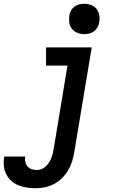

<svg xmlns="http://www.w3.org/2000/svg" viewBox="-85 -770 605 1013"><path d="M103 223Q79 223 56 219.5Q33 216 12 207.5Q-9 199 -25.5 184Q-42 169 -52 149Q-62 129 -64.5 106Q-67 83 -63 59V56H48V57Q46 71 49 85Q52 99 61 109Q70 119 83.5 123Q97 127 111 127Q123 127 135 122Q147 117 156.5 108Q166 99 173 88Q180 77 185 65Q190 53 193 41Q196 29 198 17L271 -424H158V-520H399L307 32Q303 57 295.5 81Q288 105 275 127.5Q262 150 243 169Q224 188 200.5 200.5Q177 213 152 218Q127 223 103 223ZM359 -590Q340 -590 323 -597Q306 -604 294.5 -618Q283 -632 280.5 -651Q278 -670 281 -689Q283 -703 290 -715Q297 -727 308.5 -735.5Q320 -744 333 -747Q346 -750 360 -750Q379 -750 396.5 -743Q414 -736 425 -722Q436 -708 439 -689Q442 -670 438 -651Q436 -637 429 -625Q422 -613 410.5 -604.5Q399 -596 386 -593Q373 -590 359 -590Z"/></svg>

Font: Iosevka Term Curly
Style: Bold Italic
Weight: 700
Italic angle: -9°
Designer: Belleve Invis
Foundry: Belleve Invis
Version: Version 32.3.0